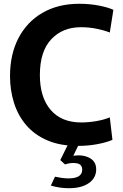

<svg xmlns="http://www.w3.org/2000/svg" viewBox="-20 -760 649 1016"><path d="M392 12Q298 12 230 -17.5Q162 -47 118.5 -98Q75 -149 54 -216Q33 -283 33 -357Q33 -473 78 -559Q123 -645 205.5 -692.5Q288 -740 399 -740Q455 -740 503.5 -730.5Q552 -721 580 -708L561 -588Q530 -600 490.5 -608Q451 -616 408 -616Q311 -616 251 -552Q191 -488 191 -363Q191 -245 248 -178.5Q305 -112 410 -112Q448 -112 489 -119Q530 -126 561 -139L575 -20Q546 -7 497 2.5Q448 12 392 12ZM345 236Q296 236 249 222L271 175Q289 179 307.5 181.5Q326 184 342 184Q415 184 415 138Q415 109 386 104Q357 99 324 110L299 87L342 0H399L368 64Q420 57 454.5 76Q489 95 489 136Q489 182 450 209Q411 236 345 236Z"/></svg>

Font: Murecho SemiBold
Style: Regular
Weight: 600
Designer: Neil Summerour
Foundry: Positype
Version: Version 1.010; ttfautohint (v1.8.3)